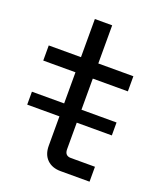

<svg xmlns="http://www.w3.org/2000/svg" viewBox="-126 -743 688 823"><g transform="rotate(20 218.0 -331.5)"><path d="M249 0Q210 0 187 -22.5Q164 -45 164 -85V-420H17V-489H164V-663H243V-489H403V-420H243V-98Q243 -68 271 -68H381V0ZM17 -219V-278H403V-219Z"/></g></svg>

Font: Space Grotesk Frontify
Style: Regular
Weight: 400
Designer: Florian Karsten
Version: Version 2.000